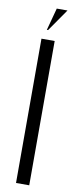

<svg xmlns="http://www.w3.org/2000/svg" viewBox="-96 -885 365 916"><g transform="rotate(10 86.5 -426.5)"><path d="M78 -745 153 -853H101L72 -745ZM54 -699V0H118V-699Z"/></g></svg>

Font: Moniqa Display
Style: Regular
Weight: 400
Designer: Rajesh Rajput
Foundry: Rajesh Rajput
Version: Version 1.000